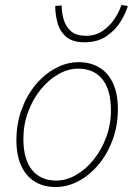

<svg xmlns="http://www.w3.org/2000/svg" viewBox="-20 -740 540 772"><path d="M204 12Q155 12 119.5 -10Q84 -32 65 -74Q46 -116 46 -176Q46 -243 67 -300Q88 -357 123.5 -399.5Q159 -442 204 -466Q249 -490 296 -490Q345 -490 380.5 -468Q416 -446 435 -404Q454 -362 454 -302Q454 -235 433 -178Q412 -121 376.5 -78.5Q341 -36 296 -12Q251 12 204 12ZM206 -14Q247 -14 286 -36.5Q325 -59 356.5 -98Q388 -137 407 -188Q426 -239 426 -296Q426 -379 391.5 -421.5Q357 -464 294 -464Q254 -464 214.5 -441.5Q175 -419 143.5 -380Q112 -341 93 -290Q74 -239 74 -182Q74 -100 108.5 -57Q143 -14 206 -14ZM320 -570Q271 -570 245.5 -592.5Q220 -615 211 -649Q202 -683 202 -716L228 -718Q228 -688 236.5 -660Q245 -632 266 -614Q287 -596 326 -596Q363 -596 391.5 -615Q420 -634 439.5 -662.5Q459 -691 468 -720L494 -716Q485 -685 463.5 -651Q442 -617 406.5 -593.5Q371 -570 320 -570Z"/></svg>

Font: Source Sans 3
Style: Italic
Weight: 200
Italic angle: -11°
Designer: Paul D. Hunt
Foundry: Adobe
Version: Version 3.046;hotconv 1.0.118;makeotfexe 2.5.65603